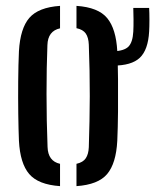

<svg xmlns="http://www.w3.org/2000/svg" viewBox="-20 -627 544 654"><path d="M44.5 -147.5Q43 -184.5 42.2 -239.5Q41.5 -294.5 42 -351.8Q42.5 -409 44.5 -452.5Q49 -530.5 80 -566.2Q111 -602 184.5 -607V-530.5Q143 -521.5 141.5 -473.5Q138.5 -398.5 138.5 -307Q138.5 -215.5 142 -126.5Q143.5 -78 184.5 -69V7Q110.5 2 79.5 -34.2Q48.5 -70.5 44.5 -147.5ZM240.5 7V-69Q263 -74 272.2 -88Q281.5 -102 282.5 -125.5Q285.5 -215.5 285.8 -299.8Q286 -384 282.5 -475Q281.5 -499.5 272 -513Q262.5 -526.5 240.5 -531V-607Q315 -602 345.2 -565.2Q375.5 -528.5 379.5 -452.5Q381.5 -412 382 -357.5Q382.5 -303 382 -247.2Q381.5 -191.5 379.5 -147.5Q375.5 -70.5 345 -34.2Q314.5 2 240.5 7ZM365 -403.5Q348.5 -403.5 336 -405.5V-453Q351.5 -451.5 365 -452Q403 -453.5 417.5 -468.2Q432 -483 434 -519Q435 -536.5 434.8 -561Q434.5 -585.5 434 -600H488Q489 -584 489 -559.8Q489 -535.5 488 -519.5Q484.5 -457 456.2 -430.2Q428 -403.5 365 -403.5Z"/></svg>

Font: Big Shoulders Stencil Text SemiBold
Style: Regular
Weight: 600
Designer: Patric King
Foundry: XO Type Co
Version: Version 1.000